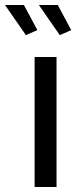

<svg xmlns="http://www.w3.org/2000/svg" viewBox="-68 -751 318 771"><path d="M71 0V-522H159V0ZM88 -731H164L218 -630L172 -610ZM28 -731 82 -630 36 -610 -48 -731Z"/></svg>

Font: YasnoRaleway Medium
Style: Regular
Weight: 500
Designer: Matt McInerney, Pablo Impallari, Rodrigo Fuenzalida
Foundry: Matt McInerney, Pablo Impallari, Rodrigo Fuenzalida
Version: Version 4.026